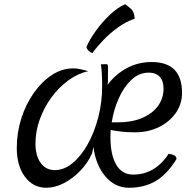

<svg xmlns="http://www.w3.org/2000/svg" viewBox="-20 -869 917 904"><path d="M198 15Q136 15 97.5 -36.5Q59 -88 59 -172Q59 -245 80.5 -312Q102 -379 139.5 -432Q177 -485 224.5 -516Q272 -547 324 -547Q341 -547 357.5 -543.5Q374 -540 396 -534Q346 -523 301 -490Q256 -457 221.5 -409.5Q187 -362 167 -306Q147 -250 147 -193Q147 -136 171.5 -102Q196 -68 238 -68Q281 -68 321 -100.5Q361 -133 392.5 -189Q424 -245 442.5 -316Q461 -387 461 -463Q461 -492 459.5 -521Q458 -550 455 -567Q454 -566 465.5 -566.5Q477 -567 481 -567Q486 -567 487.5 -561.5Q489 -556 488.5 -537Q488 -518 488 -479L486 -469Q524 -520 577.5 -548.5Q631 -577 694 -577Q837 -577 837 -432Q837 -379 807.5 -337Q778 -295 728 -270.5Q678 -246 614 -246Q582 -246 554.5 -249Q527 -252 501 -257Q500 -240 500 -224Q500 -139 527.5 -93Q555 -47 607 -47Q710 -47 774 -145Q794 -142 802.5 -136.5Q811 -131 811 -120Q768 -50 714.5 -17.5Q661 15 587 15Q522 15 476.5 -38Q431 -91 420 -177L413 -146Q393 -101 357.5 -64.5Q322 -28 280.5 -6.5Q239 15 198 15ZM681 -527Q634 -527 598 -492.5Q562 -458 538.5 -404.5Q515 -351 506 -293H536Q600 -293 648 -313Q696 -333 723 -369Q750 -405 750 -452Q750 -488 732 -507.5Q714 -527 681 -527ZM387 -648Q402 -683 431.5 -724Q461 -765 497.5 -799.5Q534 -834 569 -849Q579 -843 596 -828Q613 -813 614 -781Q573 -767 535 -739.5Q497 -712 466 -679.5Q435 -647 415 -619Q405 -622 397 -630Q389 -638 387 -648Z"/></svg>

Font: Merienda Light
Style: Regular
Weight: 300
Designer: Eduardo Rodriguez Tunni
Foundry: Eduardo Rodriguez Tunni
Version: Version 2.001; ttfautohint (v1.8.4.7-5d5b)